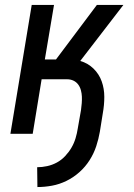

<svg xmlns="http://www.w3.org/2000/svg" viewBox="-20 -540 540 775"><path d="M131 215 130 135Q150 135 170.5 130.5Q191 126 209.5 116Q228 106 243 90Q258 74 268.5 56Q279 38 285 18Q291 -2 294 -22L307 -96Q309 -110 310 -123.5Q311 -137 310.5 -150Q310 -163 306.5 -176Q303 -189 295.5 -199Q288 -209 276.5 -214.5Q265 -220 251 -220H148L112 0H22L108 -520H198L161 -300H206L371 -520H478L304 -294Q335 -285 357.5 -263Q380 -241 390.5 -211.5Q401 -182 401 -149Q401 -116 395 -83L383 -8Q378 21 368.5 50Q359 79 342 106Q325 133 301 154.5Q277 176 248.5 190Q220 204 190 209.5Q160 215 131 215Z"/></svg>

Font: Iosevka Medium
Style: Italic
Weight: 500
Italic angle: -9°
Monospace: yes
Designer: Belleve Invis
Foundry: Belleve Invis
Version: Version 32.5.0; ttfautohint (v1.8.4)